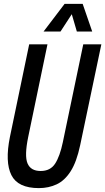

<svg xmlns="http://www.w3.org/2000/svg" viewBox="-20 -957 541 987"><path d="M180 10Q72 10 38.5 -57Q5 -124 31 -253L130 -729H224L125 -253Q105 -156 121.5 -117Q138 -78 189 -78Q239 -78 263.5 -116Q288 -154 303 -226L408 -729H501L392 -210Q374 -125 343.5 -77Q313 -29 271.5 -9.5Q230 10 180 10ZM204 -795 312 -937H405L454 -795H375L349 -884L291 -795Z"/></svg>

Font: Mona Sans Condensed Medium
Style: Italic
Weight: 500
Width: 3
Italic angle: -11.7°
Designer: Deni Anggara
Foundry: GitHub
Version: Version 1.001; ttfautohint (v1.8.4.7-5d5b);gftools[0.9.31]